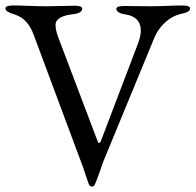

<svg xmlns="http://www.w3.org/2000/svg" viewBox="-20 -673 718 705"><path d="M318 12C322 12 326 9 328 5C339 -19 355 -69 359 -79L547 -535C562 -571 596 -611 645 -622C668 -627 678 -633 678 -642C678 -650 666 -653 649 -653C623 -653 574 -650 535 -650C497 -650 462 -651 436 -651C419 -651 407 -648 407 -640C407 -631 420 -623 440 -620C483 -614 514 -585 487 -514L350 -154C348 -150 346 -148 344 -148C342 -148 340 -150 339 -153L195 -533C192 -542 184 -559 184 -582C184 -605 211 -617 249 -621C272 -623 282 -632 282 -641C282 -649 270 -652 253 -652C233 -652 191 -650 151 -650C105 -650 60 -653 29 -653C12 -653 0 -650 0 -642C0 -633 11 -627 33 -620C67 -610 89 -584 103 -547L286 -56C292 -38 301 -9 307 5C309 10 314 12 318 12Z"/></svg>

Font: EB Garamond
Style: Regular
Weight: 400
Designer: Georg Duffner and Octavio Pardo
Foundry: Georg Duffner
Version: Version 1.000;PS 001.000;hotconv 1.0.88;makeotf.lib2.5.64775